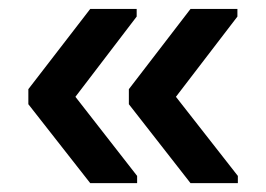

<svg xmlns="http://www.w3.org/2000/svg" viewBox="-20 -479 596 430"><path d="M512.7 -85V-68.8H406.7L268.6 -245.6V-279.3L406.7 -459H511.7V-441.9L374 -262.2ZM287.1 -85V-68.8H182.1L43.5 -245.6V-279.3L182.1 -459H286.1V-441.9L148.9 -262.2Z"/></svg>

Font: Arimo SemiBold
Style: Regular
Weight: 600
Designer: Steve Matteson
Foundry: Monotype Imaging Inc.
Version: Version 1.33